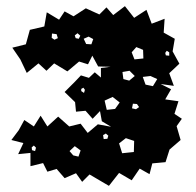

<svg xmlns="http://www.w3.org/2000/svg" viewBox="-20 -567 638 624"><path d="M271 0 247 24 227 -4 190 12 164 -18 134 -9 120 -37 79 -27V-70L39 -66L56 -102L17 -112L41 -144L59 -177L90 -156L112 -191L134 -156L169 -188L205 -156L242 -165L265 -135L298 -163L341 -155L311 -173L305 -206L281 -181L258 -207L227 -204L224 -235L190 -268L224 -302L243 -322L269 -314L288 -332L308 -315V-346L339 -350L299 -351L280 -386L266 -358L237 -367L199 -335L156 -361L131 -337L105 -361L67 -330L46 -374L20 -412L64 -423L77 -470L124 -481L132 -527L172 -503L190 -530L219 -514L259 -540L303 -520L326 -543L348 -518L386 -547L416 -509L456 -535L473 -490L515 -506L512 -461L548 -441L541 -400L563 -360L530 -329L545 -288L502 -294L536 -277L517 -244L560 -238L547 -197L571 -181L554 -157L567 -112L531 -81L518 -40L475 -36L466 -1L434 -19L408 19L367 -5L334 37ZM232 -459 223 -452 226 -443 236 -441 241 -451ZM164 -456 149 -458 148 -444 157 -438 168 -443ZM268 -448 252 -441 260 -424 277 -423 283 -440ZM445 -405 423 -414 408 -397 417 -374 446 -377ZM530 -397 522 -402 517 -395 519 -387 530 -386ZM401 -337 378 -333 381 -310 400 -305 418 -320ZM491 -310 469 -320 444 -317 453 -292 477 -287ZM256 -275 251 -282 244 -278V-271L253 -265ZM369 -234 346 -252 320 -240 327 -210 354 -213ZM425 -229 412 -230 409 -215 422 -212 432 -219ZM324 -133 315 -128 317 -115 329 -116 332 -126ZM416 -109 389 -118 367 -101 377 -69 415 -73ZM97 -87 90 -94 83 -88 84 -79 94 -76ZM242 -78 223 -92 206 -76 218 -62 235 -58Z"/></svg>

Font: Rubik Gemstones
Style: Regular
Weight: 400
Designer: Hubert and Fischer, NaN
Foundry: Hubert and Fischer, NaN
Version: Version 2.200